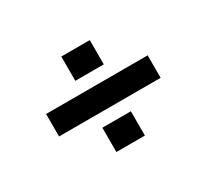

<svg xmlns="http://www.w3.org/2000/svg" viewBox="-73 -597 547 507"><g transform="rotate(-30 200.0 -343.5)"><path d="M45.2 -309.5V-378H354.9V-309.5ZM155.8 -198.2V-272.3H242.7V-198.2ZM155.8 -415.3V-489.3H242.7V-415.3Z"/></g></svg>

Font: Foldit Thin
Style: Regular
Weight: 100
Designer: Sophia Tai
Foundry: Sophia Tai
Version: Version 1.003